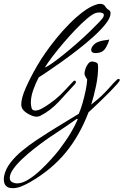

<svg xmlns="http://www.w3.org/2000/svg" viewBox="-72 -599 645 1002"><path d="M119 10Q102 10 78 -3Q54 -16 45 -31Q39 -41 39 -55Q39 -87 62.5 -140.5Q86 -194 122 -256Q138 -284 163.5 -321Q189 -358 221 -397.5Q253 -437 288.5 -473Q324 -509 359.5 -536Q395 -563 427 -574Q440 -579 450 -579Q469 -579 476.5 -566.5Q484 -554 497 -546Q505 -541 505 -530Q505 -507 480 -475Q455 -443 415 -407Q375 -371 329 -335.5Q283 -300 240.5 -270Q198 -240 168 -220Q138 -200 130 -195Q115 -167 102 -131Q89 -95 89 -63Q89 -51 92.5 -36.5Q96 -22 112 -22Q127 -22 147 -33Q167 -44 186 -57.5Q205 -71 216 -80Q242 -101 262 -123Q282 -145 309 -173Q311 -175 313 -176.5Q315 -178 318 -178Q324 -178 324 -171Q324 -165 319 -160Q279 -116 235.5 -69Q192 -22 139 5Q129 10 119 10ZM162 -247Q177 -252 204 -271.5Q231 -291 264.5 -318Q298 -345 332.5 -375.5Q367 -406 396.5 -434.5Q426 -463 445.5 -483.5Q465 -504 468 -512Q470 -518 470 -520Q470 -528 462.5 -531Q455 -534 446 -534Q441 -534 436 -533Q431 -532 427 -531Q410 -525 382 -501.5Q354 -478 322 -444.5Q290 -411 258.5 -374Q227 -337 201.5 -303.5Q176 -270 162 -247ZM427 -322Q404 -322 404 -339Q404 -351 417 -365Q430 -379 455 -385Q470 -389 479.5 -389.5Q489 -390 498 -393Q494 -374 481.5 -352Q469 -330 449 -325Q439 -322 427 -322ZM-6 383Q-52 383 -52 337Q-52 332 -51.5 327Q-51 322 -50 317Q-42 281 -16 248Q10 215 45 186.5Q80 158 116.5 133.5Q153 109 182 91Q199 80 225.5 64Q252 48 282 29.5Q312 11 339 -5Q349 -27 358.5 -60Q368 -93 375 -126.5Q382 -160 383 -184Q379 -191 374 -199Q369 -207 369 -215Q369 -225 374 -240Q379 -255 388 -266.5Q397 -278 409 -278Q411 -278 413 -277.5Q415 -277 417 -277Q431 -274 435.5 -269.5Q440 -265 440 -249Q440 -203 429 -150Q418 -97 404 -53Q424 -69 441.5 -84Q459 -99 476 -117Q492 -133 506.5 -150Q521 -167 537 -182Q539 -184 541.5 -185.5Q544 -187 547 -187Q553 -187 553 -181Q553 -176 538.5 -159.5Q524 -143 502.5 -121Q481 -99 457.5 -76.5Q434 -54 415.5 -36.5Q397 -19 390 -13Q344 108 270.5 197.5Q197 287 84 352Q65 363 41 373Q17 383 -6 383ZM17 358Q44 358 75.5 338.5Q107 319 138 290Q169 261 194.5 232.5Q220 204 235 185Q252 162 268 139.5Q284 117 298 93Q319 58 333 25Q334 22 331.5 21.5Q329 21 329 21Q298 43 266.5 64.5Q235 86 203 107Q187 117 160 136.5Q133 156 102 180.5Q71 205 43 231.5Q15 258 -3 283.5Q-21 309 -21 329Q-21 345 -8.5 351.5Q4 358 17 358Z"/></svg>

Font: Hurricane
Style: Regular
Weight: 400
Designer: Robert E. Leuschke
Foundry: Robert E. Leuschke
Version: Version 1.010; ttfautohint (v1.8.3)